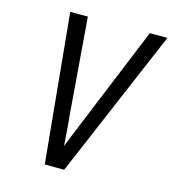

<svg xmlns="http://www.w3.org/2000/svg" viewBox="-109 -825 824 916"><g transform="rotate(15 302.5 -367.5)"><path d="M292 0H196L125 -735H212L251 -245Q255 -211 257 -177Q259 -143 262 -109Q275 -143 289 -177Q303 -211 317 -245L518 -735H605Z"/></g></svg>

Font: Iosevka Extended Oblique
Style: Regular
Weight: 400
Width: 7
Italic angle: -9°
Monospace: yes
Designer: Belleve Invis
Foundry: Belleve Invis
Version: Version 32.0.1; ttfautohint (v1.8.4)